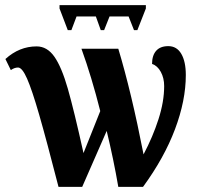

<svg xmlns="http://www.w3.org/2000/svg" viewBox="-20 -725 770 745"><path d="M50 -463Q36 -463 22 -453L1 -496Q55 -545 122 -545Q163 -545 191 -505Q219 -465 243 -381.5Q267 -298 304 -131L369 -294Q336 -425 296 -536H439Q490 -367 537 -126Q573 -194 595 -262.5Q617 -331 617 -391Q617 -422 604 -446Q591 -470 570 -477Q570 -510 586 -528Q602 -546 633 -546Q666 -546 683.5 -516Q701 -486 701 -434Q701 -335 659 -223.5Q617 -112 535 0H439Q421 -105 394 -217L299 0H207Q160 -183 132 -280Q104 -377 85 -420Q66 -463 50 -463ZM211 -692V-705H546V-692L513 -608H500L479 -661H405L384 -608H371L352 -661H277L257 -608H243Z"/></svg>

Font: Noto Serif CondExtraBold
Style: Regular
Weight: 800
Width: 3
Designer: Monotype Design Team
Foundry: Monotype Imaging Inc.
Version: Version 1.001